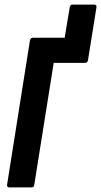

<svg xmlns="http://www.w3.org/2000/svg" viewBox="-20 -820 442 840"><path d="M22 0Q9 0 11 -12L111 -643Q114 -655 124 -655H263L285 -788Q287 -800 297 -800H391Q404 -800 402 -788L365 -557Q363 -545 352 -545H215L130 -12Q129 0 118 0Z"/></svg>

Font: Sofia Sans Extra Condensed ExtraBold
Style: Italic
Weight: 800
Italic angle: -9°
Designer: Botio Nikoltchev, Ani Petrova
Foundry: lettersoup
Version: Version 4.101; ttfautohint (v1.8.4.7-5d5b)